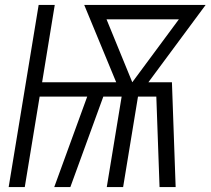

<svg xmlns="http://www.w3.org/2000/svg" viewBox="-20 -755 850 775"><path d="M15 0 136 -735H201L150 -423H449L320 -735H810L579 -423H674L689 0H624L611 -365H537L477 0H411L471 -365H397L264 0H199L332 -365H140L80 0ZM514 -423 702 -677H410Z"/></svg>

Font: Iosevka Aile Light Oblique
Style: Regular
Weight: 300
Italic angle: -9°
Designer: Belleve Invis
Foundry: Belleve Invis
Version: Version 31.1.0; ttfautohint (v1.8.4)